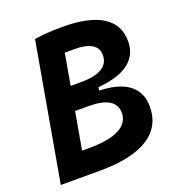

<svg xmlns="http://www.w3.org/2000/svg" viewBox="-128 -808 842 912"><g transform="rotate(-20 293.0 -351.5)"><path d="M24.4 0 146.5 -693.4H276.4L154.3 0ZM130.9 -373.5 147 -426.3H282.7Q352.1 -426.3 387.7 -448Q423.3 -469.7 423.3 -511.7Q423.3 -584.5 303.2 -584.5Q197.8 -584.5 130.4 -574.7L146.5 -693.4Q203.6 -703.1 290 -703.1Q422.4 -703.1 490.5 -659.9Q558.6 -616.7 558.6 -532.7Q558.6 -454.6 492.2 -414.1Q425.8 -373.5 295.9 -373.5ZM114.7 0 131.3 -118.7H210Q310.5 -118.7 362.3 -145.3Q414.1 -171.9 414.1 -223.6Q414.1 -265.1 379.4 -286.1Q344.7 -307.1 276.9 -307.1H175.3L169.9 -359.4H332Q439 -359.4 494.1 -320.6Q549.3 -281.7 549.3 -206.1Q549.3 -104.5 465.8 -52.2Q382.3 0 219.7 0ZM142.1 -340.8 150.4 -388.7H354L345.7 -340.8Z"/></g></svg>

Font: Cascadia Mono NF
Style: Italic
Weight: 400
Italic angle: -10°
Monospace: yes
Designer: Aaron Bell
Foundry: Saja Typeworks
Version: Version 2404.023